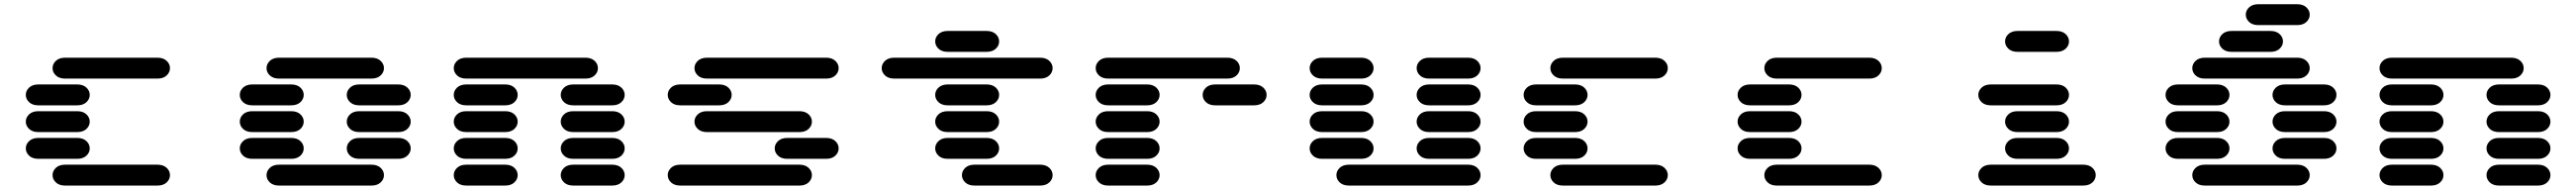

<svg xmlns="http://www.w3.org/2000/svg" viewBox="-20 -881 12040 888"><path d="M284.2 -13.7H715.8Q743.2 -13.7 758.8 -28.3Q774.4 -43 774.4 -62.5Q774.4 -82 758.8 -96.7Q743.2 -111.3 715.8 -111.3H284.2Q256.8 -111.3 241.2 -96.7Q225.6 -82 225.6 -62.5Q225.6 -43 241.2 -28.3Q256.8 -13.7 284.2 -13.7ZM159.2 -138.7H340.8Q368.2 -138.7 383.8 -153.3Q399.4 -168 399.4 -187.5Q399.4 -207 383.8 -221.7Q368.2 -236.3 340.8 -236.3H159.2Q131.8 -236.3 116.2 -221.7Q100.6 -207 100.6 -187.5Q100.6 -168 116.2 -153.3Q131.8 -138.7 159.2 -138.7ZM159.2 -263.7H340.8Q368.2 -263.7 383.8 -278.3Q399.4 -293 399.4 -312.5Q399.4 -332 383.8 -346.7Q368.2 -361.3 340.8 -361.3H159.2Q131.8 -361.3 116.2 -346.7Q100.6 -332 100.6 -312.5Q100.6 -293 116.2 -278.3Q131.8 -263.7 159.2 -263.7ZM159.2 -388.7H340.8Q368.2 -388.7 383.8 -403.3Q399.4 -418 399.4 -437.5Q399.4 -457 383.8 -471.7Q368.2 -486.3 340.8 -486.3H159.2Q131.8 -486.3 116.2 -471.7Q100.6 -457 100.6 -437.5Q100.6 -418 116.2 -403.3Q131.8 -388.7 159.2 -388.7ZM284.2 -513.7H715.8Q743.2 -513.7 758.8 -528.3Q774.4 -543 774.4 -562.5Q774.4 -582 758.8 -596.7Q743.2 -611.3 715.8 -611.3H284.2Q256.8 -611.3 241.2 -596.7Q225.6 -582 225.6 -562.5Q225.6 -543 241.2 -528.3Q256.8 -513.7 284.2 -513.7Z M1284.2 -13.7H1715.8Q1743.2 -13.7 1758.8 -28.3Q1774.4 -43 1774.4 -62.5Q1774.4 -82 1758.8 -96.7Q1743.2 -111.3 1715.8 -111.3H1284.2Q1256.8 -111.3 1241.2 -96.7Q1225.6 -82 1225.6 -62.5Q1225.6 -43 1241.2 -28.3Q1256.8 -13.7 1284.2 -13.7ZM1159.2 -138.7H1340.8Q1368.2 -138.7 1383.8 -153.3Q1399.4 -168 1399.4 -187.5Q1399.4 -207 1383.8 -221.7Q1368.2 -236.3 1340.8 -236.3H1159.2Q1131.8 -236.3 1116.2 -221.7Q1100.6 -207 1100.6 -187.5Q1100.6 -168 1116.2 -153.3Q1131.8 -138.7 1159.2 -138.7ZM1659.2 -138.7H1840.8Q1868.2 -138.7 1883.8 -153.3Q1899.4 -168 1899.4 -187.5Q1899.4 -207 1883.8 -221.7Q1868.2 -236.3 1840.8 -236.3H1659.2Q1631.8 -236.3 1616.2 -221.7Q1600.6 -207 1600.6 -187.5Q1600.6 -168 1616.2 -153.3Q1631.8 -138.7 1659.2 -138.7ZM1159.2 -263.7H1340.8Q1368.2 -263.7 1383.8 -278.3Q1399.4 -293 1399.4 -312.5Q1399.4 -332 1383.8 -346.7Q1368.2 -361.3 1340.8 -361.3H1159.2Q1131.8 -361.3 1116.2 -346.7Q1100.6 -332 1100.6 -312.5Q1100.6 -293 1116.2 -278.3Q1131.8 -263.7 1159.2 -263.7ZM1659.2 -263.7H1840.8Q1868.2 -263.7 1883.8 -278.3Q1899.4 -293 1899.4 -312.5Q1899.4 -332 1883.8 -346.7Q1868.2 -361.3 1840.8 -361.3H1659.2Q1631.8 -361.3 1616.2 -346.7Q1600.6 -332 1600.6 -312.5Q1600.6 -293 1616.2 -278.3Q1631.8 -263.7 1659.2 -263.7ZM1159.2 -388.7H1340.8Q1368.2 -388.7 1383.8 -403.3Q1399.4 -418 1399.4 -437.5Q1399.4 -457 1383.8 -471.7Q1368.2 -486.3 1340.8 -486.3H1159.2Q1131.8 -486.3 1116.2 -471.7Q1100.6 -457 1100.6 -437.5Q1100.6 -418 1116.2 -403.3Q1131.8 -388.7 1159.2 -388.7ZM1659.2 -388.7H1840.8Q1868.2 -388.7 1883.8 -403.3Q1899.4 -418 1899.4 -437.5Q1899.4 -457 1883.8 -471.7Q1868.2 -486.3 1840.8 -486.3H1659.2Q1631.8 -486.3 1616.2 -471.7Q1600.6 -457 1600.6 -437.5Q1600.6 -418 1616.2 -403.3Q1631.8 -388.7 1659.2 -388.7ZM1284.2 -513.7H1715.8Q1743.2 -513.7 1758.8 -528.3Q1774.4 -543 1774.4 -562.5Q1774.4 -582 1758.8 -596.7Q1743.2 -611.3 1715.8 -611.3H1284.2Q1256.8 -611.3 1241.2 -596.7Q1225.6 -582 1225.6 -562.5Q1225.6 -543 1241.2 -528.3Q1256.8 -513.7 1284.2 -513.7Z M2159.2 -13.7H2340.8Q2368.2 -13.7 2383.8 -28.3Q2399.4 -43 2399.4 -62.5Q2399.4 -82 2383.8 -96.7Q2368.2 -111.3 2340.8 -111.3H2159.2Q2131.8 -111.3 2116.2 -96.7Q2100.6 -82 2100.6 -62.5Q2100.6 -43 2116.2 -28.3Q2131.8 -13.7 2159.2 -13.7ZM2659.2 -13.7H2840.8Q2868.2 -13.7 2883.8 -28.3Q2899.4 -43 2899.4 -62.5Q2899.4 -82 2883.8 -96.7Q2868.2 -111.3 2840.8 -111.3H2659.2Q2631.8 -111.3 2616.2 -96.7Q2600.6 -82 2600.6 -62.5Q2600.6 -43 2616.2 -28.3Q2631.8 -13.7 2659.2 -13.7ZM2159.2 -138.7H2340.8Q2368.2 -138.7 2383.8 -153.3Q2399.4 -168 2399.4 -187.5Q2399.4 -207 2383.8 -221.7Q2368.2 -236.3 2340.8 -236.3H2159.2Q2131.8 -236.3 2116.2 -221.7Q2100.6 -207 2100.6 -187.5Q2100.6 -168 2116.2 -153.3Q2131.8 -138.7 2159.2 -138.7ZM2659.2 -138.7H2840.8Q2868.2 -138.7 2883.8 -153.3Q2899.4 -168 2899.4 -187.5Q2899.4 -207 2883.8 -221.7Q2868.2 -236.3 2840.8 -236.3H2659.2Q2631.8 -236.3 2616.2 -221.7Q2600.6 -207 2600.6 -187.5Q2600.6 -168 2616.2 -153.3Q2631.8 -138.7 2659.2 -138.7ZM2159.2 -263.7H2340.8Q2368.2 -263.7 2383.8 -278.3Q2399.4 -293 2399.4 -312.5Q2399.4 -332 2383.8 -346.7Q2368.2 -361.3 2340.8 -361.3H2159.2Q2131.8 -361.3 2116.2 -346.7Q2100.6 -332 2100.6 -312.5Q2100.6 -293 2116.2 -278.3Q2131.8 -263.7 2159.2 -263.7ZM2659.2 -263.7H2840.8Q2868.2 -263.7 2883.8 -278.3Q2899.4 -293 2899.4 -312.5Q2899.4 -332 2883.8 -346.7Q2868.2 -361.3 2840.8 -361.3H2659.2Q2631.8 -361.3 2616.2 -346.7Q2600.6 -332 2600.6 -312.5Q2600.6 -293 2616.2 -278.3Q2631.8 -263.7 2659.2 -263.7ZM2159.2 -388.7H2340.8Q2368.2 -388.7 2383.8 -403.3Q2399.4 -418 2399.4 -437.5Q2399.4 -457 2383.8 -471.7Q2368.2 -486.3 2340.8 -486.3H2159.2Q2131.8 -486.3 2116.2 -471.7Q2100.6 -457 2100.6 -437.5Q2100.6 -418 2116.2 -403.3Q2131.8 -388.7 2159.2 -388.7ZM2659.2 -388.7H2840.8Q2868.2 -388.7 2883.8 -403.3Q2899.4 -418 2899.4 -437.5Q2899.4 -457 2883.8 -471.7Q2868.2 -486.3 2840.8 -486.3H2659.2Q2631.8 -486.3 2616.2 -471.7Q2600.6 -457 2600.6 -437.5Q2600.6 -418 2616.2 -403.3Q2631.8 -388.7 2659.2 -388.7ZM2159.2 -513.7H2715.8Q2743.2 -513.7 2758.8 -528.3Q2774.4 -543 2774.4 -562.5Q2774.4 -582 2758.8 -596.7Q2743.2 -611.3 2715.8 -611.3H2159.2Q2131.8 -611.3 2116.2 -596.7Q2100.6 -582 2100.6 -562.5Q2100.6 -543 2116.2 -528.3Q2131.8 -513.7 2159.2 -513.7Z M3159.2 -13.7H3715.8Q3743.2 -13.7 3758.8 -28.3Q3774.4 -43 3774.4 -62.5Q3774.4 -82 3758.8 -96.7Q3743.2 -111.3 3715.8 -111.3H3159.2Q3131.8 -111.3 3116.2 -96.7Q3100.6 -82 3100.6 -62.5Q3100.6 -43 3116.2 -28.3Q3131.8 -13.7 3159.2 -13.7ZM3659.2 -138.7H3840.8Q3868.2 -138.7 3883.8 -153.3Q3899.4 -168 3899.4 -187.5Q3899.4 -207 3883.8 -221.7Q3868.2 -236.3 3840.8 -236.3H3659.2Q3631.8 -236.3 3616.2 -221.7Q3600.6 -207 3600.6 -187.5Q3600.6 -168 3616.2 -153.3Q3631.8 -138.7 3659.2 -138.7ZM3284.2 -263.7H3715.8Q3743.2 -263.7 3758.8 -278.3Q3774.4 -293 3774.4 -312.5Q3774.4 -332 3758.8 -346.7Q3743.2 -361.3 3715.8 -361.3H3284.2Q3256.8 -361.3 3241.2 -346.7Q3225.6 -332 3225.6 -312.5Q3225.6 -293 3241.2 -278.3Q3256.8 -263.7 3284.2 -263.7ZM3159.2 -388.7H3340.8Q3368.2 -388.7 3383.8 -403.3Q3399.4 -418 3399.4 -437.5Q3399.4 -457 3383.8 -471.7Q3368.2 -486.3 3340.8 -486.3H3159.2Q3131.8 -486.3 3116.2 -471.7Q3100.6 -457 3100.6 -437.5Q3100.6 -418 3116.2 -403.3Q3131.8 -388.7 3159.2 -388.7ZM3284.2 -513.7H3840.8Q3868.2 -513.7 3883.8 -528.3Q3899.4 -543 3899.4 -562.5Q3899.4 -582 3883.8 -596.7Q3868.2 -611.3 3840.8 -611.3H3284.2Q3256.8 -611.3 3241.2 -596.7Q3225.6 -582 3225.6 -562.5Q3225.6 -543 3241.2 -528.3Q3256.8 -513.7 3284.2 -513.7Z M4534.2 -13.7H4840.8Q4868.2 -13.7 4883.8 -28.3Q4899.4 -43 4899.4 -62.5Q4899.4 -82 4883.8 -96.7Q4868.2 -111.3 4840.8 -111.3H4534.2Q4506.8 -111.3 4491.2 -96.7Q4475.6 -82 4475.6 -62.5Q4475.6 -43 4491.2 -28.3Q4506.8 -13.7 4534.2 -13.7ZM4409.2 -138.7H4590.8Q4618.2 -138.7 4633.8 -153.3Q4649.4 -168 4649.4 -187.5Q4649.4 -207 4633.8 -221.7Q4618.2 -236.3 4590.8 -236.3H4409.2Q4381.8 -236.3 4366.2 -221.7Q4350.6 -207 4350.6 -187.5Q4350.6 -168 4366.2 -153.3Q4381.8 -138.7 4409.2 -138.7ZM4409.2 -263.7H4590.8Q4618.2 -263.7 4633.8 -278.3Q4649.4 -293 4649.4 -312.5Q4649.4 -332 4633.8 -346.7Q4618.2 -361.3 4590.8 -361.3H4409.2Q4381.8 -361.3 4366.2 -346.7Q4350.6 -332 4350.6 -312.5Q4350.6 -293 4366.2 -278.3Q4381.8 -263.7 4409.2 -263.7ZM4409.2 -388.7H4590.8Q4618.2 -388.7 4633.8 -403.3Q4649.4 -418 4649.4 -437.5Q4649.4 -457 4633.8 -471.7Q4618.2 -486.3 4590.8 -486.3H4409.2Q4381.8 -486.3 4366.2 -471.7Q4350.6 -457 4350.6 -437.5Q4350.6 -418 4366.2 -403.3Q4381.8 -388.7 4409.2 -388.7ZM4159.2 -513.7H4840.8Q4868.2 -513.7 4883.8 -528.3Q4899.4 -543 4899.4 -562.5Q4899.4 -582 4883.8 -596.7Q4868.2 -611.3 4840.8 -611.3H4159.2Q4131.8 -611.3 4116.2 -596.7Q4100.6 -582 4100.6 -562.5Q4100.6 -543 4116.2 -528.3Q4131.8 -513.7 4159.2 -513.7ZM4409.2 -638.7H4590.8Q4618.2 -638.7 4633.8 -653.3Q4649.4 -668 4649.4 -687.5Q4649.4 -707 4633.8 -721.7Q4618.2 -736.3 4590.8 -736.3H4409.2Q4381.8 -736.3 4366.2 -721.7Q4350.6 -707 4350.6 -687.5Q4350.6 -668 4366.2 -653.3Q4381.8 -638.7 4409.2 -638.7Z M5159.2 -13.7H5340.8Q5368.2 -13.7 5383.8 -28.3Q5399.4 -43 5399.4 -62.5Q5399.4 -82 5383.8 -96.7Q5368.2 -111.3 5340.8 -111.3H5159.2Q5131.8 -111.3 5116.2 -96.7Q5100.6 -82 5100.6 -62.5Q5100.6 -43 5116.2 -28.3Q5131.8 -13.7 5159.2 -13.7ZM5159.2 -138.7H5340.8Q5368.2 -138.7 5383.8 -153.3Q5399.4 -168 5399.4 -187.5Q5399.4 -207 5383.8 -221.7Q5368.2 -236.3 5340.8 -236.3H5159.2Q5131.8 -236.3 5116.2 -221.7Q5100.6 -207 5100.6 -187.5Q5100.6 -168 5116.2 -153.3Q5131.8 -138.7 5159.2 -138.7ZM5159.2 -263.7H5340.8Q5368.2 -263.7 5383.8 -278.3Q5399.4 -293 5399.4 -312.5Q5399.4 -332 5383.8 -346.7Q5368.2 -361.3 5340.8 -361.3H5159.2Q5131.8 -361.3 5116.2 -346.7Q5100.6 -332 5100.6 -312.5Q5100.6 -293 5116.2 -278.3Q5131.8 -263.7 5159.2 -263.7ZM5159.2 -388.7H5340.8Q5368.2 -388.7 5383.8 -403.3Q5399.4 -418 5399.4 -437.5Q5399.4 -457 5383.8 -471.7Q5368.2 -486.3 5340.8 -486.3H5159.2Q5131.8 -486.3 5116.2 -471.7Q5100.6 -457 5100.6 -437.5Q5100.6 -418 5116.2 -403.3Q5131.8 -388.7 5159.2 -388.7ZM5659.2 -388.7H5840.8Q5868.2 -388.7 5883.8 -403.3Q5899.4 -418 5899.4 -437.5Q5899.4 -457 5883.8 -471.7Q5868.2 -486.3 5840.8 -486.3H5659.2Q5631.8 -486.3 5616.2 -471.7Q5600.6 -457 5600.6 -437.5Q5600.6 -418 5616.2 -403.3Q5631.8 -388.7 5659.2 -388.7ZM5159.2 -513.7H5715.8Q5743.2 -513.7 5758.8 -528.3Q5774.4 -543 5774.4 -562.5Q5774.4 -582 5758.8 -596.7Q5743.2 -611.3 5715.8 -611.3H5159.2Q5131.8 -611.3 5116.2 -596.7Q5100.6 -582 5100.6 -562.5Q5100.6 -543 5116.2 -528.3Q5131.8 -513.7 5159.2 -513.7Z M6284.2 -13.7H6840.8Q6868.2 -13.7 6883.8 -28.3Q6899.4 -43 6899.4 -62.5Q6899.4 -82 6883.8 -96.7Q6868.2 -111.3 6840.8 -111.3H6284.2Q6256.8 -111.3 6241.2 -96.7Q6225.6 -82 6225.6 -62.5Q6225.6 -43 6241.2 -28.3Q6256.8 -13.7 6284.2 -13.7ZM6159.2 -138.7H6340.8Q6368.2 -138.7 6383.8 -153.3Q6399.4 -168 6399.4 -187.5Q6399.4 -207 6383.8 -221.7Q6368.2 -236.3 6340.8 -236.3H6159.2Q6131.8 -236.3 6116.2 -221.7Q6100.6 -207 6100.6 -187.5Q6100.6 -168 6116.2 -153.3Q6131.8 -138.7 6159.2 -138.7ZM6659.2 -138.7H6840.8Q6868.2 -138.7 6883.8 -153.3Q6899.4 -168 6899.4 -187.5Q6899.4 -207 6883.8 -221.7Q6868.2 -236.3 6840.8 -236.3H6659.2Q6631.8 -236.3 6616.2 -221.7Q6600.6 -207 6600.6 -187.5Q6600.6 -168 6616.2 -153.3Q6631.8 -138.7 6659.2 -138.7ZM6159.2 -263.7H6340.8Q6368.2 -263.7 6383.8 -278.3Q6399.4 -293 6399.4 -312.5Q6399.4 -332 6383.8 -346.7Q6368.2 -361.3 6340.8 -361.3H6159.2Q6131.8 -361.3 6116.2 -346.7Q6100.6 -332 6100.6 -312.5Q6100.6 -293 6116.2 -278.3Q6131.8 -263.7 6159.2 -263.7ZM6659.2 -263.7H6840.8Q6868.2 -263.7 6883.8 -278.3Q6899.4 -293 6899.4 -312.5Q6899.4 -332 6883.8 -346.7Q6868.2 -361.3 6840.8 -361.3H6659.2Q6631.8 -361.3 6616.2 -346.7Q6600.6 -332 6600.6 -312.5Q6600.6 -293 6616.2 -278.3Q6631.8 -263.7 6659.2 -263.7ZM6159.2 -388.7H6340.8Q6368.2 -388.7 6383.8 -403.3Q6399.4 -418 6399.4 -437.5Q6399.4 -457 6383.8 -471.7Q6368.2 -486.3 6340.8 -486.3H6159.2Q6131.8 -486.3 6116.2 -471.7Q6100.6 -457 6100.6 -437.5Q6100.6 -418 6116.2 -403.3Q6131.8 -388.7 6159.2 -388.7ZM6659.2 -388.7H6840.8Q6868.2 -388.7 6883.8 -403.3Q6899.4 -418 6899.4 -437.5Q6899.4 -457 6883.8 -471.7Q6868.2 -486.3 6840.8 -486.3H6659.2Q6631.8 -486.3 6616.2 -471.7Q6600.6 -457 6600.6 -437.5Q6600.6 -418 6616.2 -403.3Q6631.8 -388.7 6659.2 -388.7ZM6159.2 -513.7H6340.8Q6368.2 -513.7 6383.8 -528.3Q6399.4 -543 6399.4 -562.5Q6399.4 -582 6383.8 -596.7Q6368.2 -611.3 6340.8 -611.3H6159.2Q6131.8 -611.3 6116.2 -596.7Q6100.6 -582 6100.6 -562.5Q6100.6 -543 6116.2 -528.3Q6131.8 -513.7 6159.2 -513.7ZM6659.2 -513.7H6840.8Q6868.2 -513.7 6883.8 -528.3Q6899.4 -543 6899.4 -562.5Q6899.4 -582 6883.8 -596.7Q6868.2 -611.3 6840.8 -611.3H6659.2Q6631.8 -611.3 6616.2 -596.7Q6600.6 -582 6600.6 -562.5Q6600.6 -543 6616.2 -528.3Q6631.8 -513.7 6659.2 -513.7Z M7284.2 -13.7H7715.8Q7743.2 -13.7 7758.8 -28.3Q7774.4 -43 7774.4 -62.5Q7774.4 -82 7758.8 -96.7Q7743.2 -111.3 7715.8 -111.3H7284.2Q7256.8 -111.3 7241.2 -96.7Q7225.6 -82 7225.6 -62.5Q7225.6 -43 7241.2 -28.3Q7256.8 -13.7 7284.2 -13.7ZM7159.2 -138.7H7340.8Q7368.2 -138.7 7383.8 -153.3Q7399.4 -168 7399.4 -187.5Q7399.4 -207 7383.8 -221.7Q7368.2 -236.3 7340.8 -236.3H7159.2Q7131.8 -236.3 7116.2 -221.7Q7100.6 -207 7100.6 -187.5Q7100.6 -168 7116.2 -153.3Q7131.8 -138.7 7159.2 -138.7ZM7159.2 -263.7H7340.8Q7368.2 -263.7 7383.8 -278.3Q7399.4 -293 7399.4 -312.5Q7399.4 -332 7383.8 -346.7Q7368.2 -361.3 7340.8 -361.3H7159.2Q7131.8 -361.3 7116.2 -346.7Q7100.6 -332 7100.6 -312.5Q7100.6 -293 7116.2 -278.3Q7131.8 -263.7 7159.2 -263.7ZM7159.2 -388.7H7340.8Q7368.2 -388.7 7383.8 -403.3Q7399.4 -418 7399.4 -437.5Q7399.4 -457 7383.8 -471.7Q7368.2 -486.3 7340.8 -486.3H7159.2Q7131.8 -486.3 7116.2 -471.7Q7100.6 -457 7100.6 -437.5Q7100.6 -418 7116.2 -403.3Q7131.8 -388.7 7159.2 -388.7ZM7284.2 -513.7H7715.8Q7743.2 -513.7 7758.8 -528.3Q7774.4 -543 7774.4 -562.5Q7774.4 -582 7758.8 -596.7Q7743.2 -611.3 7715.8 -611.3H7284.2Q7256.8 -611.3 7241.2 -596.7Q7225.6 -582 7225.6 -562.5Q7225.6 -543 7241.2 -528.3Q7256.8 -513.7 7284.2 -513.7Z M8284.2 -13.7H8715.8Q8743.2 -13.7 8758.8 -28.3Q8774.4 -43 8774.4 -62.5Q8774.4 -82 8758.8 -96.7Q8743.2 -111.3 8715.8 -111.3H8284.2Q8256.8 -111.3 8241.2 -96.7Q8225.6 -82 8225.6 -62.5Q8225.6 -43 8241.2 -28.3Q8256.8 -13.7 8284.2 -13.7ZM8159.2 -138.7H8340.8Q8368.2 -138.7 8383.8 -153.3Q8399.4 -168 8399.4 -187.5Q8399.4 -207 8383.8 -221.7Q8368.2 -236.3 8340.8 -236.3H8159.2Q8131.8 -236.3 8116.2 -221.7Q8100.6 -207 8100.6 -187.5Q8100.6 -168 8116.2 -153.3Q8131.8 -138.7 8159.2 -138.7ZM8159.2 -263.7H8340.8Q8368.2 -263.7 8383.8 -278.3Q8399.4 -293 8399.4 -312.5Q8399.4 -332 8383.8 -346.7Q8368.2 -361.3 8340.8 -361.3H8159.2Q8131.8 -361.3 8116.2 -346.7Q8100.6 -332 8100.6 -312.5Q8100.6 -293 8116.2 -278.3Q8131.8 -263.7 8159.2 -263.7ZM8159.2 -388.7H8340.8Q8368.2 -388.7 8383.8 -403.3Q8399.4 -418 8399.4 -437.5Q8399.4 -457 8383.8 -471.7Q8368.2 -486.3 8340.8 -486.3H8159.2Q8131.8 -486.3 8116.2 -471.7Q8100.6 -457 8100.6 -437.5Q8100.6 -418 8116.2 -403.3Q8131.8 -388.7 8159.2 -388.7ZM8284.2 -513.7H8715.8Q8743.2 -513.7 8758.8 -528.3Q8774.4 -543 8774.4 -562.5Q8774.4 -582 8758.8 -596.7Q8743.2 -611.3 8715.8 -611.3H8284.2Q8256.8 -611.3 8241.2 -596.7Q8225.6 -582 8225.6 -562.5Q8225.6 -543 8241.2 -528.3Q8256.8 -513.7 8284.2 -513.7Z M9284.2 -13.7H9715.8Q9743.2 -13.7 9758.8 -28.3Q9774.4 -43 9774.4 -62.5Q9774.4 -82 9758.8 -96.7Q9743.2 -111.3 9715.8 -111.3H9284.2Q9256.8 -111.3 9241.2 -96.7Q9225.6 -82 9225.6 -62.5Q9225.6 -43 9241.2 -28.3Q9256.8 -13.7 9284.2 -13.7ZM9409.2 -138.7H9590.8Q9618.2 -138.7 9633.8 -153.3Q9649.4 -168 9649.4 -187.5Q9649.4 -207 9633.8 -221.7Q9618.2 -236.3 9590.8 -236.3H9409.2Q9381.8 -236.3 9366.2 -221.7Q9350.6 -207 9350.6 -187.5Q9350.6 -168 9366.2 -153.3Q9381.8 -138.7 9409.2 -138.7ZM9409.2 -263.7H9590.8Q9618.2 -263.7 9633.8 -278.3Q9649.4 -293 9649.4 -312.5Q9649.4 -332 9633.8 -346.7Q9618.2 -361.3 9590.8 -361.3H9409.2Q9381.8 -361.3 9366.2 -346.7Q9350.6 -332 9350.6 -312.5Q9350.6 -293 9366.2 -278.3Q9381.8 -263.7 9409.2 -263.7ZM9284.2 -388.7H9590.8Q9618.2 -388.7 9633.8 -403.3Q9649.4 -418 9649.4 -437.5Q9649.4 -457 9633.8 -471.7Q9618.2 -486.3 9590.8 -486.3H9284.2Q9256.8 -486.3 9241.2 -471.7Q9225.6 -457 9225.6 -437.5Q9225.6 -418 9241.2 -403.3Q9256.8 -388.7 9284.2 -388.7ZM9409.2 -638.7H9590.8Q9618.2 -638.7 9633.8 -653.3Q9649.4 -668 9649.4 -687.5Q9649.4 -707 9633.8 -721.7Q9618.2 -736.3 9590.8 -736.3H9409.2Q9381.8 -736.3 9366.2 -721.7Q9350.6 -707 9350.6 -687.5Q9350.6 -668 9366.2 -653.3Q9381.8 -638.7 9409.2 -638.7Z M10284.2 -13.7H10715.8Q10743.2 -13.7 10758.8 -28.3Q10774.4 -43 10774.4 -62.5Q10774.4 -82 10758.8 -96.7Q10743.2 -111.3 10715.8 -111.3H10284.2Q10256.8 -111.3 10241.2 -96.7Q10225.6 -82 10225.6 -62.5Q10225.6 -43 10241.2 -28.3Q10256.8 -13.7 10284.2 -13.7ZM10159.2 -138.7H10340.8Q10368.2 -138.7 10383.8 -153.3Q10399.4 -168 10399.4 -187.5Q10399.4 -207 10383.8 -221.7Q10368.2 -236.3 10340.8 -236.3H10159.2Q10131.8 -236.3 10116.2 -221.7Q10100.6 -207 10100.6 -187.5Q10100.6 -168 10116.2 -153.3Q10131.8 -138.7 10159.2 -138.7ZM10659.2 -138.7H10840.8Q10868.2 -138.7 10883.8 -153.3Q10899.4 -168 10899.4 -187.5Q10899.4 -207 10883.8 -221.7Q10868.2 -236.3 10840.8 -236.3H10659.2Q10631.8 -236.3 10616.2 -221.7Q10600.6 -207 10600.6 -187.5Q10600.6 -168 10616.2 -153.3Q10631.8 -138.7 10659.2 -138.7ZM10159.2 -263.7H10340.8Q10368.2 -263.7 10383.8 -278.3Q10399.4 -293 10399.4 -312.5Q10399.4 -332 10383.8 -346.7Q10368.2 -361.3 10340.8 -361.3H10159.2Q10131.8 -361.3 10116.2 -346.7Q10100.6 -332 10100.6 -312.5Q10100.6 -293 10116.2 -278.3Q10131.8 -263.7 10159.2 -263.7ZM10659.2 -263.7H10840.8Q10868.2 -263.7 10883.8 -278.3Q10899.4 -293 10899.4 -312.5Q10899.4 -332 10883.8 -346.7Q10868.2 -361.3 10840.8 -361.3H10659.2Q10631.8 -361.3 10616.2 -346.7Q10600.6 -332 10600.6 -312.5Q10600.6 -293 10616.2 -278.3Q10631.8 -263.7 10659.2 -263.7ZM10159.2 -388.7H10340.8Q10368.2 -388.7 10383.8 -403.3Q10399.4 -418 10399.4 -437.5Q10399.4 -457 10383.8 -471.7Q10368.2 -486.3 10340.8 -486.3H10159.2Q10131.8 -486.3 10116.2 -471.7Q10100.6 -457 10100.6 -437.5Q10100.6 -418 10116.2 -403.3Q10131.8 -388.7 10159.2 -388.7ZM10659.2 -388.7H10840.8Q10868.2 -388.7 10883.8 -403.3Q10899.4 -418 10899.4 -437.5Q10899.4 -457 10883.8 -471.7Q10868.2 -486.3 10840.8 -486.3H10659.2Q10631.8 -486.3 10616.2 -471.7Q10600.6 -457 10600.6 -437.5Q10600.6 -418 10616.2 -403.3Q10631.8 -388.7 10659.2 -388.7ZM10284.2 -513.7H10715.8Q10743.2 -513.7 10758.8 -528.3Q10774.4 -543 10774.4 -562.5Q10774.4 -582 10758.8 -596.7Q10743.2 -611.3 10715.8 -611.3H10284.2Q10256.8 -611.3 10241.2 -596.7Q10225.6 -582 10225.6 -562.5Q10225.6 -543 10241.2 -528.3Q10256.8 -513.7 10284.2 -513.7ZM10409.2 -638.7H10590.8Q10618.2 -638.7 10633.8 -653.3Q10649.4 -668 10649.4 -687.5Q10649.4 -707 10633.8 -721.7Q10618.2 -736.3 10590.8 -736.3H10409.2Q10381.8 -736.3 10366.2 -721.7Q10350.6 -707 10350.6 -687.5Q10350.6 -668 10366.2 -653.3Q10381.8 -638.7 10409.2 -638.7ZM10534.2 -763.7H10715.8Q10743.2 -763.7 10758.8 -778.3Q10774.4 -793 10774.4 -812.5Q10774.4 -832 10758.8 -846.7Q10743.2 -861.3 10715.8 -861.3H10534.2Q10506.8 -861.3 10491.2 -846.7Q10475.6 -832 10475.6 -812.5Q10475.6 -793 10491.2 -778.3Q10506.8 -763.7 10534.2 -763.7Z M11159.2 -13.7H11340.8Q11368.2 -13.7 11383.8 -28.3Q11399.4 -43 11399.4 -62.5Q11399.4 -82 11383.8 -96.7Q11368.2 -111.3 11340.8 -111.3H11159.2Q11131.8 -111.3 11116.2 -96.7Q11100.6 -82 11100.6 -62.5Q11100.6 -43 11116.2 -28.3Q11131.8 -13.7 11159.2 -13.7ZM11659.2 -13.7H11840.8Q11868.2 -13.7 11883.8 -28.3Q11899.4 -43 11899.4 -62.5Q11899.4 -82 11883.8 -96.7Q11868.2 -111.3 11840.8 -111.3H11659.2Q11631.8 -111.3 11616.2 -96.7Q11600.6 -82 11600.6 -62.5Q11600.6 -43 11616.2 -28.3Q11631.8 -13.7 11659.2 -13.7ZM11159.2 -138.7H11340.8Q11368.2 -138.7 11383.8 -153.3Q11399.4 -168 11399.4 -187.5Q11399.4 -207 11383.8 -221.7Q11368.2 -236.3 11340.8 -236.3H11159.2Q11131.8 -236.3 11116.2 -221.7Q11100.6 -207 11100.6 -187.5Q11100.6 -168 11116.2 -153.3Q11131.8 -138.7 11159.2 -138.7ZM11659.2 -138.7H11840.8Q11868.2 -138.7 11883.8 -153.3Q11899.4 -168 11899.4 -187.5Q11899.4 -207 11883.8 -221.7Q11868.2 -236.3 11840.8 -236.3H11659.2Q11631.8 -236.3 11616.2 -221.7Q11600.6 -207 11600.6 -187.5Q11600.6 -168 11616.2 -153.3Q11631.8 -138.7 11659.2 -138.7ZM11159.2 -263.7H11340.8Q11368.2 -263.7 11383.8 -278.3Q11399.4 -293 11399.4 -312.5Q11399.4 -332 11383.8 -346.7Q11368.2 -361.3 11340.8 -361.3H11159.2Q11131.8 -361.3 11116.2 -346.7Q11100.6 -332 11100.6 -312.5Q11100.6 -293 11116.2 -278.3Q11131.8 -263.7 11159.2 -263.7ZM11659.2 -263.7H11840.8Q11868.2 -263.7 11883.8 -278.3Q11899.4 -293 11899.4 -312.5Q11899.4 -332 11883.8 -346.7Q11868.2 -361.3 11840.8 -361.3H11659.2Q11631.8 -361.3 11616.2 -346.7Q11600.6 -332 11600.6 -312.5Q11600.6 -293 11616.2 -278.3Q11631.8 -263.7 11659.2 -263.7ZM11159.2 -388.7H11340.8Q11368.2 -388.7 11383.8 -403.3Q11399.4 -418 11399.4 -437.5Q11399.4 -457 11383.8 -471.7Q11368.2 -486.3 11340.8 -486.3H11159.2Q11131.8 -486.3 11116.2 -471.7Q11100.6 -457 11100.6 -437.5Q11100.6 -418 11116.2 -403.3Q11131.8 -388.7 11159.2 -388.7ZM11659.2 -388.7H11840.8Q11868.2 -388.7 11883.8 -403.3Q11899.4 -418 11899.4 -437.5Q11899.4 -457 11883.8 -471.7Q11868.2 -486.3 11840.8 -486.3H11659.2Q11631.8 -486.3 11616.2 -471.7Q11600.6 -457 11600.6 -437.5Q11600.6 -418 11616.2 -403.3Q11631.8 -388.7 11659.2 -388.7ZM11159.2 -513.7H11715.8Q11743.2 -513.7 11758.8 -528.3Q11774.4 -543 11774.4 -562.5Q11774.4 -582 11758.8 -596.7Q11743.2 -611.3 11715.8 -611.3H11159.2Q11131.8 -611.3 11116.2 -596.7Q11100.6 -582 11100.6 -562.5Q11100.6 -543 11116.2 -528.3Q11131.8 -513.7 11159.2 -513.7Z"/></svg>

Font: Sixtyfour Convergence
Style: Regular
Weight: 400
Designer: Jens Kutilek
Foundry: Jens Kutilek
Version: Version 2.001